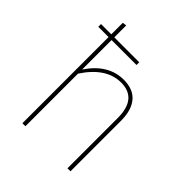

<svg xmlns="http://www.w3.org/2000/svg" viewBox="-203 -864 991 991"><g transform="rotate(45 293.0 -368.0)"><path d="M335 -529Q404 -529 439 -487.5Q474 -446 474 -369V0H452V-367Q452 -509 335 -509Q227 -509 145 -384V0H123V-629H48V-649H123V-733L145 -736V-649H327V-629H145V-414Q222 -529 335 -529Z"/></g></svg>

Font: FiraGO Thin
Style: Regular
Weight: 100
Designer: bBox Type
Foundry: bBox Type GmbH
Version: Version 1.001;PS 001.001;hotconv 1.0.88;makeotf.lib2.5.64775